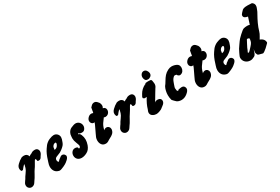

<svg xmlns="http://www.w3.org/2000/svg" viewBox="79 -1810 4216 2887"><g transform="rotate(-30 2187.5 -366.5)"><path d="M88.9 5.9Q62.5 5.9 43 -13.2Q23.4 -32.2 23.4 -62.5Q23.4 -80.1 31.2 -96.2Q39.1 -112.3 51.3 -127.4Q63.5 -142.6 66.4 -148.4Q81.1 -177.7 111.8 -218.8Q142.6 -259.8 151.4 -290Q166 -341.8 166 -344.7Q166 -348.6 164.1 -349.6Q159.2 -349.6 133.3 -320.8Q107.4 -292 105.5 -286.1Q90.8 -281.2 85 -281.2Q76.2 -281.2 70.3 -297.9Q64.5 -314.5 64.5 -329.1Q64.5 -355.5 80.6 -376.5Q96.7 -397.5 116.2 -412.1Q135.7 -426.8 137.7 -430.7L182.6 -459Q204.1 -464.8 222.7 -464.8Q279.3 -464.8 293.9 -411.1Q311.5 -428.7 336.9 -435.5Q338.9 -436.5 346.2 -441.9Q353.5 -447.3 365.2 -452.1Q377 -457 392.6 -458Q394.5 -458 399.4 -458.5Q404.3 -459 407.2 -459Q445.3 -459 460 -430.7Q467.8 -416 467.8 -399.4Q467.8 -388.7 463.9 -377Q460 -365.2 456.5 -359.4Q453.1 -353.5 444.8 -341.3Q436.5 -329.1 435.5 -328.1L433.6 -324.2Q431.6 -320.3 429.7 -317.4Q427.7 -314.5 424.3 -309.6Q420.9 -304.7 417.5 -301.3Q414.1 -297.9 409.2 -294.9Q404.3 -292 398.4 -290Q392.6 -288.1 385.7 -288.1H379.9Q366.2 -289.1 362.8 -292.5Q359.4 -295.9 358.9 -305.7Q358.4 -315.4 355.5 -323.2Q351.6 -333 345.7 -333Q338.9 -333 327.6 -314.5Q316.4 -295.9 298.3 -263.2Q280.3 -230.5 264.6 -210Q247.1 -185.5 221.2 -136.7Q195.3 -87.9 170.9 -56.6Q168.9 -53.7 160.6 -40.5Q152.3 -27.3 145 -19Q137.7 -10.7 122.6 -2.4Q107.4 5.9 88.9 5.9Z M667 -308.6Q707 -312.5 726.6 -344.7Q741.2 -369.1 741.2 -380.9Q741.2 -388.7 736.3 -395.5Q731.4 -400.4 711.9 -393.6Q689.5 -385.7 673.8 -354.5Q672.9 -348.6 670.9 -333.5Q668.9 -318.4 667 -308.6ZM629.9 -123Q633.8 -123 638.2 -127Q642.6 -130.9 646.5 -136.2Q650.4 -141.6 660.2 -149.9Q669.9 -158.2 682.6 -165L688.5 -170.9Q695.3 -176.8 705.1 -181.6Q714.8 -186.5 726.6 -186.5Q727.5 -186.5 730.5 -186Q733.4 -185.5 735.4 -185.5Q747.1 -183.6 755.9 -177.2Q764.6 -170.9 766.6 -166L769.5 -160.2Q776.4 -151.4 777.3 -144.5V-138.7Q777.3 -112.3 745.6 -83Q713.9 -53.7 689.5 -41Q665 -28.3 650.4 -21.5H649.4Q645.5 -20.5 622.1 -10.3Q598.6 0 581.1 0Q570.3 0 551.8 -6.8Q516.6 -18.6 497.1 -49.3Q477.5 -80.1 477.5 -124Q477.5 -140.6 481 -156.2Q484.4 -171.9 492.2 -194.8Q500 -217.8 502 -224.6Q531.2 -324.2 575.2 -386.7Q595.7 -416 605.5 -428.7Q615.2 -441.4 637.2 -459.5Q659.2 -477.5 685.5 -488.3Q735.4 -508.8 763.7 -508.8Q797.9 -508.8 822.3 -485.4Q847.7 -460 847.7 -425.8Q847.7 -397.5 827.1 -347.7Q823.2 -335.9 817.4 -325.7Q811.5 -315.4 807.1 -309.1Q802.7 -302.7 793 -293.5Q783.2 -284.2 779.8 -280.8Q776.4 -277.3 764.2 -267.6Q752 -257.8 749 -255.9Q717.8 -230.5 673.8 -216.8Q629.9 -203.1 620.1 -185.5Q613.3 -172.9 613.3 -160.2Q613.3 -150.4 616.7 -141.6Q620.1 -132.8 624 -127.9Q627.9 -123 629.9 -123Z M1093.8 -332Q1117.2 -332 1131.8 -296.9Q1149.4 -254.9 1149.4 -211.9Q1149.4 -169.9 1132.8 -122.1Q1107.4 -51.8 1056.6 -26.4Q1007.8 0 962.9 0Q922.9 0 895.5 -23.4Q867.2 -50.8 867.2 -90.8Q867.2 -126 888.7 -152.3Q910.2 -178.7 944.3 -178.7Q957 -178.7 963.9 -176.8Q976.6 -173.8 982.4 -169.9Q988.3 -166 989.3 -162.6Q990.2 -159.2 991.2 -152.3Q992.2 -136.7 1010.7 -146.5Q1023.4 -158.2 1023.4 -175.8Q1023.4 -189.5 1003.9 -237.8Q984.4 -286.1 984.4 -322.3Q984.4 -336.9 985.4 -343.8Q986.3 -347.7 987.3 -363.8Q988.3 -379.9 991.2 -391.6Q994.1 -403.3 1001 -417Q1020.5 -456.1 1056.6 -472.7Q1108.4 -496.1 1136.7 -496.1Q1168.9 -496.1 1194.3 -474.6Q1224.6 -446.3 1224.6 -406.2Q1224.6 -375 1203.1 -348.6Q1186.5 -328.1 1155.3 -328.1Q1116.2 -328.1 1097.7 -348.6Q1090.8 -341.8 1093.8 -332Z M1383.8 -3.9Q1339.8 -3.9 1316.4 -33.7Q1293 -63.5 1293 -110.4Q1293 -136.7 1302.2 -161.6Q1311.5 -186.5 1326.2 -213.9Q1340.8 -241.2 1346.7 -256.8Q1354.5 -277.3 1371.1 -308.6Q1387.7 -339.8 1395.5 -369.1Q1387.7 -366.2 1380.9 -366.2Q1361.3 -366.2 1346.7 -382.3Q1332 -398.4 1332 -421.9Q1332 -455.1 1363.3 -483.4Q1387.7 -504.9 1415 -504.9Q1422.9 -504.9 1429.7 -503.4Q1436.5 -502 1440.4 -500L1445.3 -498Q1447.3 -500 1448.2 -501.5Q1449.2 -502.9 1450.2 -505.9Q1451.2 -508.8 1451.7 -511.7Q1452.1 -514.6 1453.1 -521.5Q1454.1 -528.3 1455.1 -534.7Q1456.1 -541 1458.5 -553.7Q1460.9 -566.4 1462.9 -579.1Q1463.9 -588.9 1474.6 -594.7Q1475.6 -595.7 1484.9 -606Q1494.1 -616.2 1507.3 -623Q1520.5 -629.9 1537.1 -629.9H1539.1Q1551.8 -629.9 1563 -624.5Q1574.2 -619.1 1579.6 -613.3Q1585 -607.4 1591.3 -600.1Q1597.7 -592.8 1598.6 -591.8Q1606.4 -585.9 1613.8 -567.4Q1621.1 -548.8 1621.1 -529.3Q1621.1 -504.9 1607.4 -488.3Q1630.9 -485.4 1643.1 -470.2Q1655.3 -455.1 1655.3 -433.6Q1655.3 -397.5 1627 -372.1Q1607.4 -355.5 1582 -355.5Q1563.5 -355.5 1552.7 -362.3Q1542 -344.7 1520.5 -317.9Q1499 -291 1486.3 -265.1Q1473.6 -239.3 1460.9 -190.4Q1483.4 -211.9 1509.8 -211.9Q1533.2 -211.9 1549.3 -194.8Q1565.4 -177.7 1565.4 -152.3Q1565.4 -150.4 1564.9 -147.5Q1564.5 -144.5 1564.5 -142.6Q1561.5 -123 1553.2 -107.4Q1544.9 -91.8 1531.2 -80.1Q1517.6 -68.4 1507.3 -62Q1497.1 -55.7 1478 -45.9Q1459 -36.1 1453.1 -32.2Q1451.2 -31.2 1442.4 -25.4Q1433.6 -19.5 1429.2 -17.1Q1424.8 -14.6 1416.5 -10.7Q1408.2 -6.8 1400.4 -5.4Q1392.6 -3.9 1383.8 -3.9Z M1740.2 5.9Q1713.9 5.9 1694.3 -13.2Q1674.8 -32.2 1674.8 -62.5Q1674.8 -80.1 1682.6 -96.2Q1690.4 -112.3 1702.6 -127.4Q1714.8 -142.6 1717.8 -148.4Q1732.4 -177.7 1763.2 -218.8Q1793.9 -259.8 1802.7 -290Q1817.4 -341.8 1817.4 -344.7Q1817.4 -348.6 1815.4 -349.6Q1810.5 -349.6 1784.7 -320.8Q1758.8 -292 1756.8 -286.1Q1742.2 -281.2 1736.3 -281.2Q1727.5 -281.2 1721.7 -297.9Q1715.8 -314.5 1715.8 -329.1Q1715.8 -355.5 1731.9 -376.5Q1748 -397.5 1767.6 -412.1Q1787.1 -426.8 1789.1 -430.7L1834 -459Q1855.5 -464.8 1874 -464.8Q1930.7 -464.8 1945.3 -411.1Q1962.9 -428.7 1988.3 -435.5Q1990.2 -436.5 1997.6 -441.9Q2004.9 -447.3 2016.6 -452.1Q2028.3 -457 2043.9 -458Q2045.9 -458 2050.8 -458.5Q2055.7 -459 2058.6 -459Q2096.7 -459 2111.3 -430.7Q2119.1 -416 2119.1 -399.4Q2119.1 -388.7 2115.2 -377Q2111.3 -365.2 2107.9 -359.4Q2104.5 -353.5 2096.2 -341.3Q2087.9 -329.1 2086.9 -328.1L2085 -324.2Q2083 -320.3 2081.1 -317.4Q2079.1 -314.5 2075.7 -309.6Q2072.3 -304.7 2068.8 -301.3Q2065.4 -297.9 2060.5 -294.9Q2055.7 -292 2049.8 -290Q2043.9 -288.1 2037.1 -288.1H2031.2Q2017.6 -289.1 2014.2 -292.5Q2010.7 -295.9 2010.3 -305.7Q2009.8 -315.4 2006.8 -323.2Q2002.9 -333 1997.1 -333Q1990.2 -333 1979 -314.5Q1967.8 -295.9 1949.7 -263.2Q1931.6 -230.5 1916 -210Q1898.4 -185.5 1872.6 -136.7Q1846.7 -87.9 1822.3 -56.6Q1820.3 -53.7 1812 -40.5Q1803.7 -27.3 1796.4 -19Q1789.1 -10.7 1773.9 -2.4Q1758.8 5.9 1740.2 5.9Z M2484.4 -587.9Q2484.4 -560.5 2463.4 -542.5Q2442.4 -524.4 2417 -524.4Q2413.1 -524.4 2409.2 -524.9Q2405.3 -525.4 2400.9 -525.9Q2396.5 -526.4 2392.6 -527.3Q2373 -532.2 2364.3 -554.7Q2355.5 -573.2 2355.5 -592.8Q2355.5 -622.1 2373.5 -644Q2391.6 -666 2418.9 -666Q2438.5 -666 2451.7 -655.8Q2464.8 -645.5 2472.7 -628.9Q2476.6 -623 2479 -616.2Q2481.4 -609.4 2482.9 -602.1Q2484.4 -594.7 2484.4 -587.9ZM2228.5 -380.9Q2264.6 -444.3 2335 -480.5Q2336.9 -481.4 2342.8 -481.4Q2347.7 -482.4 2347.7 -483.4Q2346.7 -484.4 2346.7 -487.3Q2346.7 -499 2394.5 -499Q2420.9 -499 2436.5 -497.1Q2456.1 -493.2 2459 -475.6Q2459 -474.6 2462.9 -453.1Q2466.8 -431.6 2466.8 -418.9Q2466.8 -382.8 2444.3 -355.5Q2436.5 -341.8 2406.7 -293.9Q2377 -246.1 2357.4 -210.9Q2351.6 -200.2 2342.8 -187.5Q2334 -174.8 2332 -168.9Q2349.6 -188.5 2381.8 -188.5H2389.6Q2435.5 -184.6 2442.4 -151.4Q2444.3 -146.5 2444.3 -136.7Q2444.3 -121.1 2436.5 -106.9Q2428.7 -92.8 2419.9 -85Q2411.1 -77.1 2397.5 -66.9Q2383.8 -56.6 2379.9 -53.7Q2353.5 -29.3 2312.5 -17.6Q2284.2 -8.8 2263.7 -8.8Q2250 -8.8 2232.4 -13.7Q2188.5 -27.3 2175.8 -56.6Q2169.9 -71.3 2169.9 -83Q2169.9 -93.8 2172.9 -103.5Q2175.8 -113.3 2180.2 -123Q2184.6 -132.8 2185.5 -135.7Q2208 -216.8 2265.6 -305.7L2228.5 -303.7Q2205.1 -315.4 2204.1 -320.3Q2204.1 -322.3 2206.1 -339.8Z M2701.2 -188.5V-183.6Q2701.2 -149.4 2724.6 -149.4H2726.6Q2726.6 -150.4 2726.1 -150.4Q2725.6 -150.4 2725.6 -151.4Q2725.6 -164.1 2764.6 -168Q2765.6 -168 2775.4 -169.4Q2785.2 -170.9 2793 -170.9Q2829.1 -170.9 2841.8 -141.6Q2848.6 -127.9 2848.6 -114.3Q2848.6 -78.1 2793 -36.1Q2748 -2.9 2698.2 -2.9Q2677.7 -2.9 2655.3 -8.8Q2634.8 -13.7 2619.6 -25.4Q2604.5 -37.1 2591.3 -52.7Q2578.1 -68.4 2572.3 -73.2Q2565.4 -78.1 2564.5 -85Q2552.7 -124 2552.7 -168Q2552.7 -205.1 2561 -240.2Q2569.3 -275.4 2578.1 -292L2585.9 -308.6Q2604.5 -330.1 2629.4 -373Q2654.3 -416 2681.6 -447.3Q2709 -478.5 2752 -500Q2784.2 -516.6 2818.4 -516.6Q2840.8 -516.6 2869.1 -508.8Q2925.8 -492.2 2934.6 -456.1Q2938.5 -438.5 2938.5 -428.7Q2938.5 -398.4 2922.4 -373.5Q2906.2 -348.6 2876 -340.8Q2868.2 -338.9 2864.3 -338.9Q2850.6 -338.9 2839.4 -347.2Q2828.1 -355.5 2824.2 -363.3L2819.3 -372.1Q2804.7 -376 2794.9 -376Q2784.2 -376 2775.4 -370.1Q2763.7 -359.4 2755.9 -351.1Q2748 -342.8 2742.2 -331.1Q2736.3 -319.3 2733.4 -313Q2730.5 -306.6 2723.6 -287.6Q2716.8 -268.6 2712.9 -257.8Q2698.2 -216.8 2698.2 -206.1Q2698.2 -203.1 2699.7 -198.2Q2701.2 -193.4 2701.2 -188.5Z M3097.7 -3.9Q3053.7 -3.9 3030.3 -33.7Q3006.8 -63.5 3006.8 -110.4Q3006.8 -136.7 3016.1 -161.6Q3025.4 -186.5 3040 -213.9Q3054.7 -241.2 3060.5 -256.8Q3068.4 -277.3 3085 -308.6Q3101.6 -339.8 3109.4 -369.1Q3101.6 -366.2 3094.7 -366.2Q3075.2 -366.2 3060.5 -382.3Q3045.9 -398.4 3045.9 -421.9Q3045.9 -455.1 3077.1 -483.4Q3101.6 -504.9 3128.9 -504.9Q3136.7 -504.9 3143.6 -503.4Q3150.4 -502 3154.3 -500L3159.2 -498Q3161.1 -500 3162.1 -501.5Q3163.1 -502.9 3164.1 -505.9Q3165 -508.8 3165.5 -511.7Q3166 -514.6 3167 -521.5Q3168 -528.3 3168.9 -534.7Q3169.9 -541 3172.4 -553.7Q3174.8 -566.4 3176.8 -579.1Q3177.7 -588.9 3188.5 -594.7Q3189.5 -595.7 3198.7 -606Q3208 -616.2 3221.2 -623Q3234.4 -629.9 3251 -629.9H3252.9Q3265.6 -629.9 3276.9 -624.5Q3288.1 -619.1 3293.5 -613.3Q3298.8 -607.4 3305.2 -600.1Q3311.5 -592.8 3312.5 -591.8Q3320.3 -585.9 3327.6 -567.4Q3335 -548.8 3335 -529.3Q3335 -504.9 3321.3 -488.3Q3344.7 -485.4 3356.9 -470.2Q3369.1 -455.1 3369.1 -433.6Q3369.1 -397.5 3340.8 -372.1Q3321.3 -355.5 3295.9 -355.5Q3277.3 -355.5 3266.6 -362.3Q3255.9 -344.7 3234.4 -317.9Q3212.9 -291 3200.2 -265.1Q3187.5 -239.3 3174.8 -190.4Q3197.3 -211.9 3223.6 -211.9Q3247.1 -211.9 3263.2 -194.8Q3279.3 -177.7 3279.3 -152.3Q3279.3 -150.4 3278.8 -147.5Q3278.3 -144.5 3278.3 -142.6Q3275.4 -123 3267.1 -107.4Q3258.8 -91.8 3245.1 -80.1Q3231.4 -68.4 3221.2 -62Q3210.9 -55.7 3191.9 -45.9Q3172.9 -36.1 3167 -32.2Q3165 -31.2 3156.2 -25.4Q3147.5 -19.5 3143.1 -17.1Q3138.7 -14.6 3130.4 -10.7Q3122.1 -6.8 3114.3 -5.4Q3106.4 -3.9 3097.7 -3.9Z M3574.2 -308.6Q3614.3 -312.5 3633.8 -344.7Q3648.4 -369.1 3648.4 -380.9Q3648.4 -388.7 3643.6 -395.5Q3638.7 -400.4 3619.1 -393.6Q3596.7 -385.7 3581.1 -354.5Q3580.1 -348.6 3578.1 -333.5Q3576.2 -318.4 3574.2 -308.6ZM3537.1 -123Q3541 -123 3545.4 -127Q3549.8 -130.9 3553.7 -136.2Q3557.6 -141.6 3567.4 -149.9Q3577.1 -158.2 3589.8 -165L3595.7 -170.9Q3602.5 -176.8 3612.3 -181.6Q3622.1 -186.5 3633.8 -186.5Q3634.8 -186.5 3637.7 -186Q3640.6 -185.5 3642.6 -185.5Q3654.3 -183.6 3663.1 -177.2Q3671.9 -170.9 3673.8 -166L3676.8 -160.2Q3683.6 -151.4 3684.6 -144.5V-138.7Q3684.6 -112.3 3652.8 -83Q3621.1 -53.7 3596.7 -41Q3572.3 -28.3 3557.6 -21.5H3556.6Q3552.7 -20.5 3529.3 -10.3Q3505.9 0 3488.3 0Q3477.5 0 3459 -6.8Q3423.8 -18.6 3404.3 -49.3Q3384.8 -80.1 3384.8 -124Q3384.8 -140.6 3388.2 -156.2Q3391.6 -171.9 3399.4 -194.8Q3407.2 -217.8 3409.2 -224.6Q3438.5 -324.2 3482.4 -386.7Q3502.9 -416 3512.7 -428.7Q3522.5 -441.4 3544.4 -459.5Q3566.4 -477.5 3592.8 -488.3Q3642.6 -508.8 3670.9 -508.8Q3705.1 -508.8 3729.5 -485.4Q3754.9 -460 3754.9 -425.8Q3754.9 -397.5 3734.4 -347.7Q3730.5 -335.9 3724.6 -325.7Q3718.8 -315.4 3714.4 -309.1Q3710 -302.7 3700.2 -293.5Q3690.4 -284.2 3687 -280.8Q3683.6 -277.3 3671.4 -267.6Q3659.2 -257.8 3656.2 -255.9Q3625 -230.5 3581.1 -216.8Q3537.1 -203.1 3527.3 -185.5Q3520.5 -172.9 3520.5 -160.2Q3520.5 -150.4 3523.9 -141.6Q3527.3 -132.8 3531.2 -127.9Q3535.2 -123 3537.1 -123Z M4188.5 -590.8Q4119.1 -600.6 4119.1 -642.6Q4119.1 -655.3 4125.5 -665.5Q4131.8 -675.8 4144.5 -689Q4157.2 -702.1 4159.2 -704.1Q4172.9 -722.7 4195.3 -731Q4217.8 -739.3 4262.7 -739.3Q4292 -739.3 4333 -736.3Q4340.8 -736.3 4346.7 -730.5Q4375 -709 4375 -675.8Q4375 -660.2 4369.6 -643.1Q4364.3 -626 4356 -607.4Q4347.7 -588.9 4344.7 -581.1Q4342.8 -575.2 4319.8 -535.6Q4296.9 -496.1 4268.1 -434.6Q4239.3 -373 4221.7 -310.5Q4213.9 -281.2 4190.4 -242.7Q4167 -204.1 4167 -203.1L4171.9 -201.2Q4175.8 -199.2 4182.1 -196.3Q4188.5 -193.4 4196.3 -189Q4204.1 -184.6 4211.9 -177.7Q4219.7 -170.9 4226.1 -162.1Q4232.4 -153.3 4236.8 -141.6Q4241.2 -129.9 4242.2 -117.2Q4242.2 -107.4 4235.4 -99.6Q4171.9 -34.2 4136.7 -11.7Q4127 -4.9 4116.2 0Q4109.4 3.9 4098.6 0L4040 -15.6Q4024.4 -23.4 4022.5 -28.3Q4009.8 -56.6 4009.8 -65.4Q4009.8 -69.3 4010.7 -76.7Q4011.7 -84 4013.2 -98.6Q4014.6 -113.3 4015.6 -129.9L4011.7 -108.4Q4006.8 -86.9 3995.6 -60.1Q3984.4 -33.2 3965.8 -22.5Q3923.8 0 3895.5 0Q3852.5 0 3822.3 -21Q3792 -42 3780.3 -77.1Q3775.4 -94.7 3775.4 -106.4Q3775.4 -121.1 3780.3 -135.3Q3785.2 -149.4 3793.5 -166Q3801.8 -182.6 3804.7 -189.5Q3816.4 -216.8 3830.1 -239.3Q3843.8 -261.7 3862.8 -287.6Q3881.8 -313.5 3892.6 -330.1Q3908.2 -356.4 3965.8 -409.7Q4023.4 -462.9 4044.9 -468.8Q4076.2 -476.6 4104.5 -476.6Q4130.9 -476.6 4149.4 -469.7L4168 -527.3Q4175.8 -550.8 4188.5 -590.8ZM3915 -122.1Q3915 -116.2 3923.8 -116.2Q3928.7 -116.2 3933.6 -119.1Q3938.5 -122.1 3946.3 -129.4Q3954.1 -136.7 3960 -143.1Q3965.8 -149.4 3977.5 -162.1Q3989.3 -174.8 3996.1 -182.6Q4019.5 -208 4029.3 -227.1Q4039.1 -246.1 4043 -277.3Q4043.9 -285.2 4044.4 -289.1Q4044.9 -293 4044.9 -293.5Q4044.9 -293.9 4043.9 -293.9Q4031.2 -306.6 4014.6 -306.6Q4007.8 -306.6 4002.9 -303.7Q3990.2 -284.2 3972.7 -246.6Q3955.1 -209 3943.4 -189.5Q3937.5 -171.9 3930.2 -156.2Q3922.9 -140.6 3918.9 -132.8Q3915 -125 3915 -122.1Z"/></g></svg>

Font: Essays1743
Style: BoldItalic
Weight: 700
Italic angle: -10°
Designer: Based on the typeface in a 1743 English translation of the essays of Montaigne.  PostScript/TrueType font designed by Jo
Version: Version 002.100